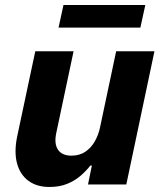

<svg xmlns="http://www.w3.org/2000/svg" viewBox="-20 -734 637 764"><path d="M176.6 10Q126.2 10 92.9 -14.7Q59.6 -39.4 47.6 -84.7Q35.6 -130 48.6 -192.2L120.4 -530H272.8L203.6 -203.4Q195 -161 211.1 -137.8Q227.2 -114.6 264.2 -114.6Q296.6 -114.6 319.7 -130.3Q342.8 -146 357.4 -171.8Q372 -197.6 378.2 -227.8L442.2 -530H594.6L482.6 0H330.2L345.6 -75.4H339.6Q324 -55 301.2 -35.1Q278.4 -15.2 247.7 -2.6Q217 10 176.6 10ZM538.6 -624.2H213L232.6 -714.2H558.2Z"/></svg>

Font: Be Vietnam Pro Variable Thin
Style: Italic
Weight: 100
Italic angle: -12°
Designer: Lam Bao, Tony Le, Vietanh Nguyen
Foundry: Yellow Type Foundry
Version: Version 1.002